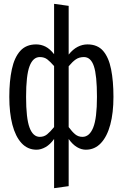

<svg xmlns="http://www.w3.org/2000/svg" viewBox="-20 -769 640 1001"><path d="M262 -749 338 -738.5V-484.5Q360 -512 384.8 -524.8Q409.5 -537.5 436 -537.5Q488.5 -537.5 517.8 -503.5Q547 -469.5 559.2 -408Q571.5 -346.5 571.5 -264Q571.5 -181 555 -119.2Q538.5 -57.5 506.2 -23Q474 11.5 427.5 11.5Q404 11.5 381 -2.2Q358 -16 338 -44.5V201.5L262 212V-44.5Q242 -16 217.8 -2.2Q193.5 11.5 170.5 11.5Q124 11.5 92.2 -23Q60.5 -57.5 44.5 -119.2Q28.5 -181 28.5 -264Q28.5 -346.5 41.8 -408Q55 -469.5 85.5 -503.5Q116 -537.5 168.5 -537.5Q194.5 -537.5 217.5 -525.8Q240.5 -514 262 -486.5ZM187.5 -471.5Q152 -471.5 134 -423.8Q116 -376 116 -264Q116 -152 134 -103.8Q152 -55.5 187.5 -55.5Q209.5 -55.5 225.5 -68.5Q241.5 -81.5 262 -106.5V-424.5Q242 -447.5 226.5 -459.5Q211 -471.5 187.5 -471.5ZM417.5 -471.5Q393 -471.5 375.5 -459.5Q358 -447.5 338 -423.5V-106.5Q356 -82 372 -68.8Q388 -55.5 410 -55.5Q446.5 -55.5 466 -104Q485.5 -152.5 485.5 -264Q485.5 -376 469.5 -423.8Q453.5 -471.5 417.5 -471.5Z"/></svg>

Font: Fast_Mono
Style: Regular
Weight: 400
Monospace: yes
Designer: Carrois Corporate, Edenspiekermann AG, Nikita Prokopov
Foundry: Carrois Corporate, Edenspiekermann AG, Nikita Prokopov
Version: Version 5.002